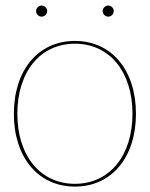

<svg xmlns="http://www.w3.org/2000/svg" viewBox="-20 -670 540 692"><path d="M110 -630C110 -619 119.5 -610 130 -610C141 -610 150 -619.5 150 -630C150 -641 140.5 -650 130 -650C119 -650 110 -640.5 110 -630ZM350 -630C350 -619 359.5 -610 370 -610C381 -610 390 -619.5 390 -630C390 -641 380.5 -650 370 -650C359 -650 350 -640.5 350 -630ZM250 -522.5C118 -522.5 30 -417.5 30 -260C30 -102.5 118 2.5 250 2.5C382 2.5 470 -102.5 470 -260C470 -417.5 382 -522.5 250 -522.5ZM250 -512.5C374.5 -512.5 457.5 -411.5 457.5 -260C457.5 -108.5 374.5 -7.5 250 -7.5C125.5 -7.5 42.5 -108.5 42.5 -260C42.5 -411.5 125.5 -512.5 250 -512.5Z"/></svg>

Font: ZnikomitSC
Style: Regular
Weight: 100
Designer: gluk
Foundry: gluk
Version: Version 0.55